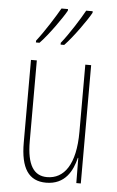

<svg xmlns="http://www.w3.org/2000/svg" viewBox="-55 -804 517 852"><g transform="rotate(5 204.0 -378.0)"><path d="M323 -759V-766H294C275 -731 228 -656 194 -614V-606H210C248 -645 307 -729 323 -759ZM213 -759V-766H184C164 -731 120 -660 84 -614V-606H100C138 -645 197 -729 213 -759ZM337 -527H311V-228C311 -82 261 -15 185 -15C127 -15 95 -60 95 -167V-527H69V-159C69 -45 105 10 183 10C268 10 300 -54 314 -112H316L317 0H337Z"/></g></svg>

Font: Noto Sans Arabic ExtCond Thin
Style: Regular
Weight: 100
Width: 2
Designer: Monotype Design Team, Nadine Chahine, Nizar Qandah and Khaled Hosny
Foundry: Monotype Imaging Inc.
Version: Version 2.012